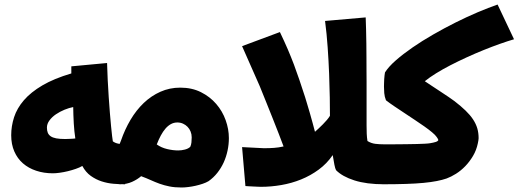

<svg xmlns="http://www.w3.org/2000/svg" viewBox="-20 -811 2282 845"><path d="M530.8 0Q506.3 0 479.7 -2.2Q453.1 -4.4 427.5 -12.7Q401.9 -21 379.6 -36.9Q357.4 -52.7 342.3 -80.6Q330.6 -73.7 313.7 -67.9Q296.9 -62 278.8 -57.6Q260.7 -53.2 243.4 -50.8Q226.1 -48.3 212.9 -48.3Q172.9 -48.3 139.2 -59.6Q105.5 -70.8 81.1 -92Q56.6 -113.3 43 -144.5Q29.3 -175.8 29.3 -215.8Q29.3 -255.9 42 -295.2Q54.7 -334.5 85.2 -369.9Q115.7 -405.3 166.7 -435.3Q217.8 -465.3 293.9 -487.8V-519L451.2 -533.7Q452.1 -496.6 454.1 -458.3Q456.1 -419.9 458.5 -383.5Q460.9 -347.2 463.6 -314.2Q466.3 -281.2 468.8 -255.4Q471.2 -229.5 473.4 -211.9Q475.6 -194.3 476.6 -189Q486.3 -181.6 500.7 -178.7Q515.1 -175.8 530.8 -175.8ZM266.6 -199.2Q270.5 -199.2 276.9 -199.5Q283.2 -199.7 290 -200Q296.9 -200.2 302.7 -200.7Q308.6 -201.2 311.5 -201.7Q309.1 -217.3 307.4 -233.9Q305.7 -250.5 304.7 -267.6Q303.7 -286.1 303 -305.2Q302.2 -324.2 302.2 -339.8Q284.2 -336.4 263.9 -328.1Q243.7 -319.8 226.3 -308.1Q209 -296.4 197.8 -281.2Q186.5 -266.1 186.5 -249.5Q186.5 -236.3 190.2 -227.1Q193.8 -217.8 202.9 -211.4Q211.9 -205.1 227.5 -202.1Q243.2 -199.2 266.6 -199.2Z M508.3 0Q497.1 0 486.8 -5.1Q476.6 -10.3 469.2 -19V-166Q476.1 -170.4 486.3 -173.1Q496.6 -175.8 505.9 -175.8Q509.8 -184.1 512.7 -192.9Q529.3 -241.2 554.4 -283.7Q579.6 -326.2 612.5 -357.7Q645.5 -389.2 686 -407.2Q726.6 -425.3 773.4 -425.3Q824.7 -425.3 864.5 -405.3Q904.3 -385.3 931.6 -353.5Q959 -321.8 973.1 -282.2Q987.3 -242.7 987.3 -203.1Q987.3 -175.3 981.4 -147.9Q975.6 -120.6 964.4 -95.9Q953.1 -71.3 936.5 -50.3Q919.9 -29.3 897.9 -13.7Q887.2 -7.3 872.1 -2.2Q856.9 2.9 840.6 6.6Q824.2 10.3 808.1 12.2Q792 14.2 779.3 14.2Q749 14.2 725.8 9.5Q702.6 4.9 682.4 -2.4Q662.1 -9.8 642.8 -18.6Q623.5 -27.3 601.1 -35.6Q585 -21.5 561.3 -10.7Q537.6 0 508.3 0ZM669.9 -175.3Q689.9 -161.1 715.6 -155Q741.2 -148.9 764.2 -148.9Q778.8 -148.9 793.9 -152.8Q809.1 -156.7 817.4 -165Q821.3 -173.3 822.5 -184.1Q823.7 -194.8 823.7 -206.5Q823.7 -220.2 818.8 -232.2Q814 -244.1 805.4 -252.9Q796.9 -261.7 785.4 -266.8Q773.9 -272 760.7 -272Q745.1 -272 732.2 -264.9Q719.2 -257.8 708.3 -245.1Q697.3 -232.4 687.7 -214.6Q678.2 -196.8 669.9 -175.3Z M1670.9 0Q1592.8 0 1539.6 -17.1Q1486.3 -34.2 1459 -62Q1455.1 -68.8 1451.7 -86.2Q1448.2 -103.5 1444.3 -128.4Q1418.5 -90.8 1382.6 -64.5Q1346.7 -38.1 1304.9 -21.2Q1263.2 -4.4 1218 3.4Q1172.9 11.2 1128.4 11.2Q1123 11.2 1113.8 10.7Q1104.5 10.3 1094.2 9.8Q1084 9.3 1074.7 8.8Q1065.4 8.3 1060.1 7.8L1045.4 -163.6L1141.1 -158.7Q1166.5 -158.7 1186.3 -160.2Q1206.1 -161.6 1228 -166.5Q1218.8 -190.9 1206.8 -222.2Q1194.8 -253.4 1180.9 -288.1Q1167 -322.8 1152.3 -359.6Q1137.7 -396.5 1123 -432.1L1045.4 -607.9L1211.9 -669.9Q1231.9 -627.9 1246.6 -593.8Q1261.2 -559.6 1273.7 -526.6Q1286.1 -493.7 1297.6 -459.5Q1309.1 -425.3 1322.8 -383.3Q1325.7 -373.5 1331.5 -354.5Q1337.4 -335.4 1343.8 -313Q1350.1 -290.5 1356.2 -268.6Q1362.3 -246.6 1366.2 -231Q1373.5 -237.3 1382.8 -246.1Q1392.1 -254.9 1401.4 -264.2Q1410.6 -273.4 1418.7 -283Q1426.8 -292.5 1432.1 -301.3Q1432.1 -333 1431.4 -381.1Q1430.7 -429.2 1428.5 -485.6Q1426.3 -542 1422.1 -602.3Q1418 -662.6 1410.6 -718.8L1589.4 -734.4Q1590.3 -710.9 1591.1 -681.4Q1591.8 -651.9 1592.3 -620.1Q1592.8 -588.4 1592.8 -556.9Q1592.8 -525.4 1593 -498.5Q1593.3 -471.7 1593.3 -451.4Q1593.3 -431.2 1593.3 -422.4V-258.8Q1593.3 -238.8 1594 -222.4Q1594.7 -206.1 1597.2 -190.4Q1613.8 -180.2 1631.8 -178Q1649.9 -175.8 1670.9 -175.8Z M1663.6 -175.8Q1676.3 -175.8 1694.6 -175.8Q1712.9 -175.8 1733.4 -176Q1753.9 -176.3 1774.9 -176.5Q1795.9 -176.8 1814.9 -177.2Q1834 -177.7 1849.1 -178.5Q1864.3 -179.2 1873 -180.7Q1887.7 -183.1 1897.7 -186.3Q1907.7 -189.5 1909.2 -194.8Q1908.7 -197.3 1906.5 -200.9Q1904.3 -204.6 1901.9 -208Q1896 -216.8 1881.3 -229Q1866.7 -241.2 1847.2 -254.9Q1827.6 -268.6 1804.9 -283.7Q1782.2 -298.8 1759.3 -314Q1736.3 -329.1 1715.3 -343.3Q1694.3 -357.4 1678.7 -369.6Q1672.4 -385.3 1671.1 -401.4Q1669.9 -417.5 1669.9 -429.7Q1669.9 -435.5 1670.2 -444.3Q1670.4 -453.1 1670.9 -462.2Q1671.4 -471.2 1672.4 -479.2Q1673.3 -487.3 1674.3 -492.2Q1689.9 -517.1 1721.9 -545.2Q1753.9 -573.2 1795.7 -602.1Q1837.4 -630.9 1886.2 -658.9Q1935.1 -687 1984.9 -711.9Q2034.7 -736.8 2082.5 -757.1Q2130.4 -777.3 2169.9 -791L2242.2 -638.2Q2213.9 -629.9 2179.4 -617.7Q2145 -605.5 2108.2 -590.6Q2071.3 -575.7 2033.9 -558.6Q1996.6 -541.5 1962.4 -523.9Q1928.2 -506.3 1899.2 -488.3Q1870.1 -470.2 1849.6 -453.6Q1861.8 -445.3 1880.4 -433.1Q1898.9 -420.9 1918.2 -408.2Q1937.5 -395.5 1954.6 -384Q1971.7 -372.6 1980.5 -365.7Q2008.8 -343.8 2029.1 -324.2Q2049.3 -304.7 2062 -285.4Q2074.7 -266.1 2080.6 -246.1Q2086.4 -226.1 2086.4 -202.6Q2086.4 -200.2 2085.4 -193.1Q2084.5 -186 2083 -180.2Q2076.7 -149.9 2061.8 -124.8Q2046.9 -99.6 2027.8 -79.8Q2008.8 -60.1 1987.1 -46.4Q1965.3 -32.7 1945.3 -25.4Q1926.8 -19 1902.1 -14.2Q1877.4 -9.3 1843.8 -6.1Q1810.1 -2.9 1765.6 -1.5Q1721.2 0 1663.6 0Q1655.3 0 1644.3 -4.4Q1633.3 -8.8 1625 -17.6V-158.7Q1630.9 -165.5 1642.8 -170.7Q1654.8 -175.8 1663.6 -175.8Z"/></svg>

Font: DimaFred
Style: Bold
Weight: 800
Designer: R.Balvardi
Foundry: R.Balvardi (r.balvardi@gmail.com)
Version: Version 1.00;August 2, 2018;FontCreator 11.5.0.2427 64-bit